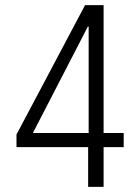

<svg xmlns="http://www.w3.org/2000/svg" viewBox="-20 -725 538 745"><path d="M322 0V-154H44V-203L310 -705H382V-209H460V-154H382V0ZM324 -209V-622H321L103 -200L95 -209Z"/></svg>

Font: Nunito Sans 7pt Condensed Light
Style: Regular
Weight: 300
Width: 3
Designer: Vernon Adams
Foundry: Vernon Adams
Version: Version 3.101;gftools[0.9.27]